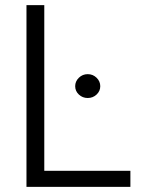

<svg xmlns="http://www.w3.org/2000/svg" viewBox="-20 -727 566 747"><path d="M83 -707H152.3V-62.5H487.3V0H83ZM272.5 -391.6Q272.5 -410.6 286.9 -424.6Q301.3 -438.5 321.3 -438.5Q341.3 -438.5 355.7 -424.6Q370.1 -410.6 370.1 -391.6Q370.1 -372.6 355.7 -359.1Q341.3 -345.7 321.3 -345.7Q301.3 -345.7 286.9 -359.1Q272.5 -372.6 272.5 -391.6Z"/></svg>

Font: Pretendard JP Light
Style: Regular
Weight: 300
Designer: Base glyphs from Inter by Rasmus Andersson; Hangeul glyphs from Noto Sans CJK(Source Han Sans) by Jang Soo-young and Kan
Foundry: Kil Hyung-jin
Version: Version 1.309